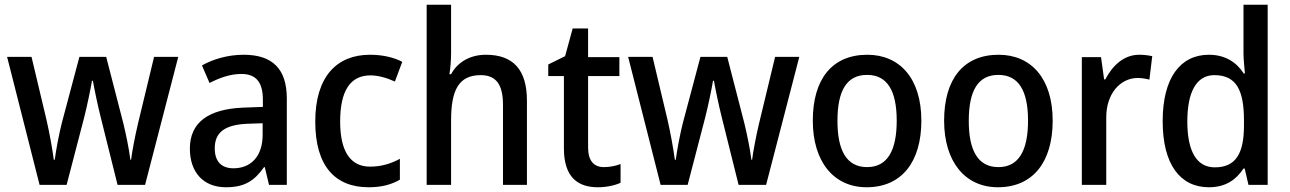

<svg xmlns="http://www.w3.org/2000/svg" viewBox="-20 -780 5443 810"><path d="M405 -285 476 0H592L732 -540H630L562 -258C549 -203 537 -139 533 -106H530C524 -155 510 -220 500 -261L428 -540H315L241 -262C229 -215 216 -146 211 -106H207C201 -151 189 -219 176 -275L113 -540H10L147 0H261L335 -284C347 -331 362 -403 368 -439H372C378 -404 393 -332 405 -285Z M1008 -549C942 -549 880 -531 832 -504L864 -430C907 -452 952 -468 998 -468C1057 -468 1089 -437 1089 -359V-329L1007 -326C857 -320 781 -262 781 -153C781 -51 840 10 933 10C1012 10 1053 -17 1094 -75H1097L1115 0H1190V-364C1190 -488 1131 -549 1008 -549ZM1026 -258 1088 -260V-211C1088 -119 1037 -70 965 -70C917 -70 886 -96 886 -154C886 -218 923 -254 1026 -258Z M1535 10C1589 10 1631 -1 1667 -22V-110C1630 -90 1590 -77 1541 -77C1458 -77 1415 -142 1415 -267C1415 -396 1457 -462 1543 -462C1576 -462 1613 -451 1646 -436L1677 -519C1644 -537 1596 -549 1541 -549C1400 -549 1310 -456 1310 -267C1310 -78 1395 10 1535 10Z M1883 -558V-760H1780V0H1883V-272C1883 -398 1914 -463 2008 -463C2073 -463 2102 -423 2102 -338V0H2203V-355C2203 -487 2144 -549 2030 -549C1967 -549 1912 -521 1883 -467H1876C1880 -490 1883 -524 1883 -558Z M2528 -75C2485 -75 2461 -102 2461 -158V-459H2593V-539H2461V-660H2396L2364 -543L2293 -508V-459H2359V-154C2359 -32 2418 10 2502 10C2539 10 2575 2 2598 -9V-88C2578 -80 2552 -75 2528 -75Z M3025 -285 3096 0H3212L3352 -540H3250L3182 -258C3169 -203 3157 -139 3153 -106H3150C3144 -155 3130 -220 3120 -261L3048 -540H2935L2861 -262C2849 -215 2836 -146 2831 -106H2827C2821 -151 2809 -219 2796 -275L2733 -540H2630L2767 0H2881L2955 -284C2967 -331 2982 -403 2988 -439H2992C2998 -404 3013 -332 3025 -285Z M3867 -271C3867 -450 3775 -549 3639 -549C3491 -549 3409 -447 3409 -271C3409 -97 3498 10 3636 10C3784 10 3867 -97 3867 -271ZM3513 -270C3513 -396 3551 -464 3638 -464C3724 -464 3763 -396 3763 -271C3763 -145 3724 -75 3638 -75C3551 -75 3513 -146 3513 -270Z M4421 -271C4421 -450 4329 -549 4193 -549C4045 -549 3963 -447 3963 -271C3963 -97 4052 10 4190 10C4338 10 4421 -97 4421 -271ZM4067 -270C4067 -396 4105 -464 4192 -464C4278 -464 4317 -396 4317 -271C4317 -145 4278 -75 4192 -75C4105 -75 4067 -146 4067 -270Z M4786 -549C4721 -549 4673 -503 4643 -445H4638L4625 -539H4544V0H4647V-282C4646 -386 4707 -451 4780 -451C4796 -451 4815 -448 4829 -444L4841 -543C4824 -547 4803 -549 4786 -549Z M5080 10C5151 10 5195 -22 5226 -69H5231L5247 0H5328V-760H5226V-555C5226 -530 5230 -494 5232 -470H5227C5197 -517 5149 -549 5080 -549C4960 -549 4885 -452 4885 -269C4885 -86 4959 10 5080 10ZM5105 -74C5028 -74 4989 -142 4989 -268C4989 -391 5027 -463 5103 -463C5197 -463 5228 -398 5228 -271V-250C5228 -132 5193 -74 5105 -74Z"/></svg>

Font: Noto Sans Devanagari UI SemiCondensed Medium
Style: Regular
Weight: 500
Width: 4
Designer: Jelle Bosma - Monotype Design Team
Foundry: Monotype Imaging Inc.
Version: Version 2.004